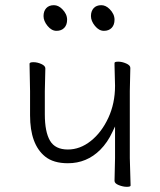

<svg xmlns="http://www.w3.org/2000/svg" viewBox="-20 -716 618 741"><path d="M155 -452 153 -364V-275Q153 -207 173 -173Q193 -139 242 -139Q289 -139 330.5 -172Q372 -205 398 -261Q424 -317 424 -385L422 -463V-473Q422 -478 436.5 -478Q451 -478 467 -471Q483 -464 483 -454L481 -365V-106L484 0Q484 5 469.5 5Q455 5 438.5 -1.5Q422 -8 422 -18L424 -106V-228L414 -207Q395 -166 367 -138Q315 -86 242 -86Q186 -86 154 -112Q96 -159 96 -271V-364L94 -470Q94 -476 109 -476Q124 -476 139.5 -469Q155 -462 155 -452ZM371 -696Q388 -696 403 -681Q422 -662 422 -640Q422 -620 411 -608.5Q400 -597 381 -597Q362 -597 346.5 -616Q331 -635 331 -654Q331 -673 341.5 -684.5Q352 -696 371 -696ZM188 -696Q205 -696 220 -681Q239 -662 239 -640Q239 -620 228 -608.5Q217 -597 198 -597Q179 -597 163.5 -616Q148 -635 148 -654Q148 -673 158.5 -684.5Q169 -696 188 -696Z"/></svg>

Font: LXGW WenKai Lite Light
Style: Regular
Weight: 300
Designer: LXGW / Fontworks Inc.
Foundry: LXGW / Fontworks Inc.
Version: Version 1.511; March 25, 2025